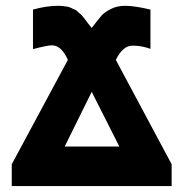

<svg xmlns="http://www.w3.org/2000/svg" viewBox="-20 -625 615 645"><path d="M19.5 0V-73.2L208 -423.8Q186.5 -472.7 154.3 -472.7Q138.7 -472.7 90.8 -460V-592.8Q135.7 -605.5 175.8 -605.5Q184.6 -605.5 192.9 -604.5Q201.2 -603.5 207 -602.5Q212.9 -601.6 220.2 -597.7Q227.5 -593.8 231.4 -592.8Q235.4 -591.8 241.7 -585.4Q248 -579.1 250.5 -577.6Q252.9 -576.2 259.8 -567.4Q266.6 -558.6 268.1 -556.6Q269.5 -554.7 277.8 -543.9Q286.1 -533.2 288.1 -531.2Q311.5 -561.5 321.3 -572.8Q331.1 -584 352.1 -594.7Q373 -605.5 400.4 -605.5Q432.6 -605.5 485.4 -592.8V-460.9Q456.1 -471.7 424.8 -471.7Q392.6 -471.7 369.1 -423.8L556.6 -73.2V0ZM197.3 -132.8H380.9L288.1 -316.4Z"/></svg>

Font: Gothic A1 Black
Style: Regular
Weight: 900
Version: Version 2.50